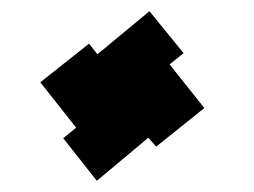

<svg xmlns="http://www.w3.org/2000/svg" viewBox="-20 -423 453 343"><path d="M153 -100 93 -176 116 -195 52 -276 139 -345 154 -326 247 -403 308 -328 283 -308 345 -230 259 -161 245 -177Z"/></svg>

Font: Saira ExtraCondensed Medium
Style: Italic
Weight: 500
Width: 2
Italic angle: -12°
Designer: Hector Gatti with collaboration of the Omnibus-Type team
Foundry: Omnibus-Type
Version: Version 1.101